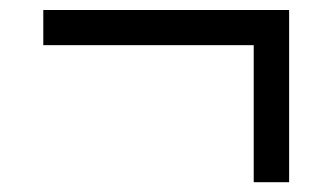

<svg xmlns="http://www.w3.org/2000/svg" viewBox="-20 -372 679 392"><path d="M68.4 -279.8V-351.6H570.3V0H498V-279.8Z"/></svg>

Font: Basically A Sans Serif
Style: Regular
Weight: 400
Designer: Hyung-Suk Kim
Foundry: Mental Design
Version: 1.000